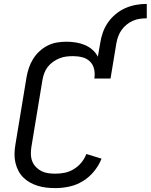

<svg xmlns="http://www.w3.org/2000/svg" viewBox="-20 -957 773 985"><path d="M265 8Q241 8 218.5 5.5Q196 3 174.5 -3.5Q153 -10 133.5 -21Q114 -32 99 -47Q84 -62 74 -81.5Q64 -101 59 -123Q54 -145 54.5 -168.5Q55 -192 59 -215L116 -560Q120 -584 128 -608Q136 -632 149.5 -654Q163 -676 182.5 -694Q202 -712 225 -723.5Q248 -735 272.5 -739Q297 -743 321 -743Q346 -743 370 -739Q394 -735 415.5 -726Q437 -717 454.5 -701.5Q472 -686 482 -666L494 -735Q498 -763 507.5 -790Q517 -817 533.5 -841Q550 -865 573.5 -884.5Q597 -904 623.5 -915.5Q650 -927 677.5 -932Q705 -937 733 -937V-863Q715 -863 697 -860.5Q679 -858 662 -850.5Q645 -843 630 -831Q615 -819 604 -803.5Q593 -788 586.5 -770.5Q580 -753 577 -735L547 -554H464Q468 -578 463 -601.5Q458 -625 442 -641Q426 -657 403 -663Q380 -669 355 -669Q338 -669 320.5 -667Q303 -665 285.5 -658Q268 -651 252.5 -640Q237 -629 225.5 -614.5Q214 -600 207.5 -582.5Q201 -565 198 -548L141 -203Q138 -184 138.5 -165Q139 -146 145.5 -129.5Q152 -113 164.5 -100Q177 -87 193 -79Q209 -71 227.5 -68.5Q246 -66 265 -66Q289 -66 313 -71Q337 -76 359 -89.5Q381 -103 397.5 -123Q414 -143 423 -167L501 -143Q487 -108 462.5 -78Q438 -48 405.5 -28Q373 -8 336.5 0Q300 8 265 8Z"/></svg>

Font: Iosevka Curly Extended
Style: Italic
Weight: 400
Width: 7
Italic angle: -9°
Monospace: yes
Designer: Belleve Invis
Foundry: Belleve Invis
Version: Version 11.1.0; ttfautohint (v1.8.3)